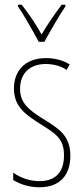

<svg xmlns="http://www.w3.org/2000/svg" viewBox="-20 -783 352 813"><path d="M144 -606H168C194 -653 228 -713 257 -756V-763H241C207 -717 182 -681 156 -637C132 -681 98 -730 72 -763H56V-756C78 -725 117 -656 144 -606ZM278 -123C278 -210 228 -239 162 -280C98 -320 65 -349 65 -407C65 -475 109 -512 174 -512C206 -512 240 -503 262 -487L275 -510C249 -527 213 -537 175 -537C82 -537 39 -479 39 -408C39 -330 90 -296 157 -254C216 -217 251 -195 251 -125C251 -56 217 -16 147 -16C105 -16 65 -31 36 -52V-21C59 -6 98 10 147 10C235 10 278 -43 278 -123Z"/></svg>

Font: Noto Sans Georgian ExtraCondensed Thin
Style: Regular
Weight: 100
Width: 2
Designer: Monotype Design Team, Akaki Razmadze
Foundry: Google LLC
Version: Version 2.005